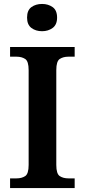

<svg xmlns="http://www.w3.org/2000/svg" viewBox="-20 -952 430 972"><path d="M31 0V-49H64Q90 -49 107.5 -60.5Q125 -72 125 -117V-597Q125 -642 107.5 -653.5Q90 -665 64 -665H31V-714H358V-665H326Q300 -665 282.5 -653.5Q265 -642 265 -597V-117Q265 -72 282.5 -60.5Q300 -49 326 -49H358V0ZM193 -794Q161 -794 139 -810.5Q117 -827 117 -863Q117 -900 139 -916Q161 -932 193 -932Q224 -932 246.5 -916Q269 -900 269 -863Q269 -827 246.5 -810.5Q224 -794 193 -794Z"/></svg>

Font: Noto Naskh Arabic SemiBold
Style: Regular
Weight: 600
Designer: Monotype Design Team, David Williams, Mohamad Dakak and Nizar Qandah
Foundry: Monotype Imaging Inc.
Version: Version 2.016